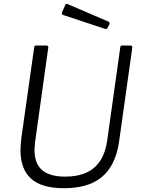

<svg xmlns="http://www.w3.org/2000/svg" viewBox="-20 -982 746 1012"><path d="M608 -238Q596 -153 559.5 -97.5Q523 -42 462.5 -16Q402 10 317 10Q200 10 144 -40Q88 -90 88 -191Q88 -206 89.5 -223Q91 -240 93 -258L160 -731Q161 -738 163 -740Q165 -742 170 -742H224Q230 -742 233 -738.5Q236 -735 234 -728L165 -234Q164 -222 163 -211.5Q162 -201 162 -191Q162 -119 202.5 -85Q243 -51 324 -51Q388 -51 434 -71.5Q480 -92 508 -134.5Q536 -177 545 -241L614 -733Q615 -739 617 -740.5Q619 -742 623 -742H668Q674 -742 676 -738.5Q678 -735 677 -729L608 -238ZM325 -958Q327 -961 329.5 -961.5Q332 -962 335 -961L552 -868Q555 -866 557 -862.5Q559 -859 557 -855L546 -834Q545 -830 542 -829.5Q539 -829 533 -830L316 -902Q308 -904 306.5 -908Q305 -912 307 -917Z"/></svg>

Font: Libre Franklin Light
Style: Italic
Weight: 300
Italic angle: -8°
Designer: Pablo Impallari, Rodrigo Fuenzalida, Nhung Nguyen
Foundry: Impallari Type
Version: Version 3.000